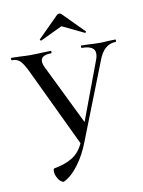

<svg xmlns="http://www.w3.org/2000/svg" viewBox="-95 -703 702 941"><g transform="rotate(-10 256.0 -233.0)"><path d="M-2 -456Q-5 -456 -5 -462Q-5 -468 -2 -468L38 -467Q70 -465 91 -465Q117 -465 153 -467L194 -468Q196 -468 196 -462Q196 -456 194 -456Q142 -456 142 -425Q142 -411 150 -395L303 -82L265 -12L404 -384Q411 -401 411 -417Q411 -456 346 -456Q343 -456 343 -462Q343 -468 346 -468L382 -467Q412 -465 438 -465Q456 -465 478 -467L515 -468Q517 -468 517 -462Q517 -456 515 -456Q486 -456 464 -437.5Q442 -419 427 -378L279 -1Q277 3 270.5 8Q264 13 262 10L74 -385Q54 -427 39 -441.5Q24 -456 -2 -456ZM115 148Q106 132 106 115Q106 104 111 102Q165 93 203 69.5Q241 46 262 -5L279 -1Q256 60 221 107.5Q186 155 147 174Q143 177 132 169Q121 161 115 148ZM266 -641Q272 -641 277 -636L379 -533Q380 -533 380 -531Q380 -529 377.5 -527Q375 -525 374 -526L266 -578L157 -526Q155 -525 152 -528.5Q149 -532 151 -533L254 -636Q259 -641 266 -641Z"/></g></svg>

Font: Cormorant Unicase Medium
Style: Regular
Weight: 500
Designer: Christian Thalmann (Catharsis Fonts)
Foundry: Catharsis Fonts
Version: Version 4.000